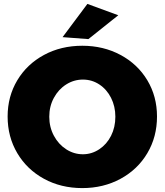

<svg xmlns="http://www.w3.org/2000/svg" viewBox="-20 -948 842 982"><path d="M783 -352Q783 -248 733.5 -164.5Q684 -81 596.5 -33.5Q509 14 401 14Q292 14 205 -33.5Q118 -81 68.5 -164.5Q19 -248 19 -352Q19 -455 68.5 -537.5Q118 -620 205 -667Q292 -714 401 -714Q509 -714 596.5 -667Q684 -620 733.5 -537.5Q783 -455 783 -352ZM232 -351Q232 -298 255.5 -254Q279 -210 318.5 -184.5Q358 -159 404 -159Q449 -159 487.5 -184.5Q526 -210 548 -253.5Q570 -297 570 -351Q570 -404 548 -447.5Q526 -491 488 -516Q450 -541 404 -541Q358 -541 318.5 -516Q279 -491 255.5 -447.5Q232 -404 232 -351ZM427 -928 585 -870 432 -748 300 -758Z"/></svg>

Font: Gontserrat ExtraBold
Style: Regular
Weight: 800
Designer: Julieta Ulanovsky
Foundry: Julieta Ulanovsky
Version: Version 6.001